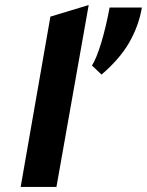

<svg xmlns="http://www.w3.org/2000/svg" viewBox="-20 -742 583 762"><path d="M180 -676 332 -722 204 0H62ZM541 -701Q528 -634 491.5 -571Q455 -508 383 -446L345 -482Q354 -496 363.5 -519.5Q373 -543 382 -573Q391 -603 399.5 -638.5Q408 -674 415 -712H543Z"/></svg>

Font: Overpass Heavy
Style: Italic
Weight: 900
Italic angle: -10°
Designer: Delve Withrington, Dave Bailey
Foundry: Delve Fonts
Version: Version 3.000;DELV;Overpass